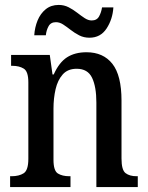

<svg xmlns="http://www.w3.org/2000/svg" viewBox="-20 -759 602 779"><path d="M21 0V-44H27Q57 -44 76 -56Q95 -68 95 -115V-425Q95 -469 76.5 -480.5Q58 -492 30 -492H25V-536H182L193 -457H198Q220 -506 252 -526.5Q284 -547 331 -547Q399 -547 436 -500Q473 -453 473 -351V-116Q473 -69 489.5 -56.5Q506 -44 534 -44H539V0H371V-343Q371 -407 353.5 -443.5Q336 -480 291 -480Q255 -480 234.5 -457Q214 -434 205.5 -397Q197 -360 197 -318V-111Q197 -66 215 -55Q233 -44 261 -44H266V0ZM343 -606Q320 -606 301.5 -615.5Q283 -625 267 -637.5Q251 -650 236.5 -659.5Q222 -669 207 -669Q186 -669 177 -652.5Q168 -636 166 -616H119Q121 -648 132.5 -676Q144 -704 165.5 -721.5Q187 -739 218 -739Q240 -739 258.5 -729.5Q277 -720 293 -707.5Q309 -695 323.5 -685.5Q338 -676 352 -676Q373 -676 382 -692.5Q391 -709 394 -729H440Q437 -681 412.5 -643.5Q388 -606 343 -606Z"/></svg>

Font: Noto Serif Lao Condensed Medium
Style: Regular
Weight: 500
Width: 3
Designer: Monotype Design Team
Foundry: Monotype Imaging Inc.
Version: Version 2.003; ttfautohint (v1.8.4.7-5d5b)